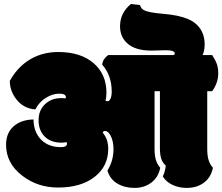

<svg xmlns="http://www.w3.org/2000/svg" viewBox="-20 -921 1094 945"><path d="M725.6 -671.9 795.4 -673.8Q840.3 -673.8 840.3 -657.7Q840.3 -651.4 833 -649.9H512.2Q485.8 -630.4 482.9 -603Q529.8 -549.3 529.8 -470.7Q529.8 -448.2 523.9 -435.5Q518.1 -422.9 510.5 -422.9Q502.9 -422.9 499 -425.8Q503.9 -439.9 503.9 -465.3Q503.9 -555.7 440.4 -610.4Q377 -665 266.1 -665Q178.7 -665 111.8 -618.2Q61 -582 28.3 -522.9Q28.3 -475.1 59.1 -434.1Q94.2 -387.2 153.8 -382.3Q172.4 -418.9 205.8 -439.5Q239.3 -460 271.7 -460Q304.2 -460 304.2 -442.9Q304.2 -439.5 302.7 -436.5Q296.4 -438 279.8 -438Q233.4 -438 201.7 -408.2Q169.9 -378.4 169.9 -328.9Q169.9 -279.3 200 -249Q230 -218.8 283.2 -218.8Q296.9 -218.8 308.1 -221.7Q309.6 -217.3 309.6 -213.4Q309.6 -196.8 279.8 -196.8Q218.3 -196.8 181.9 -234.1Q145.5 -271.5 145 -333Q90.3 -332 54.2 -305.2Q9.8 -271.5 9.8 -209Q9.8 -116.7 90.3 -55.7Q165.5 2 265.6 2Q378.9 2 445.8 -50.5Q512.7 -103 512.7 -188Q512.7 -236.8 485.4 -268.1Q488.3 -276.4 497.6 -276.4Q511.7 -276.4 524.4 -253.4Q538.6 -226.1 538.6 -186.5Q538.6 -129.9 508.8 -81.5Q521.5 -38.6 557.9 -17.3Q594.2 3.9 642.3 3.9Q690.4 3.9 725.1 -22.5Q759.8 -48.8 768.6 -95.2Q753.4 -113.3 747.1 -134.5Q740.7 -155.8 740.7 -188V-472.2H767.1V-189.5Q767.1 -152.3 777.3 -130.4Q782.7 -118.7 795.9 -105.5Q793 -76.2 781.2 -52.7Q798.3 -24.9 830.1 -10.5Q861.8 3.9 898.9 3.9Q949.7 3.9 984.4 -22.5Q1019 -48.8 1027.8 -95.2Q1012.7 -113.3 1006.3 -134.5Q1000 -155.8 1000 -188V-472.2H1024.4Q1054.2 -513.7 1054.2 -560.1Q1054.2 -585.9 1047.6 -605Q1041 -624 1024.4 -649.9H977.1Q987.3 -671.9 987.3 -702.6Q987.3 -733.4 977.1 -757.8Q957 -805.7 904.8 -827.6Q859.9 -846.7 782.7 -853Q710.9 -858.9 688 -871.1Q673.3 -879.4 669.4 -896L624.5 -901.4Q570.8 -857.4 570.8 -792Q570.8 -741.2 604.5 -709.5Q643.6 -671.9 725.6 -671.9Z"/></svg>

Font: Friends & Family
Style: Regular
Weight: 400
Designer: Sarang Kulkarni, Maithili Shingre, Noopur Datye
Foundry: Ek Type
Version: Version 1.000;hotconv 1.0.117;makeotfexe 2.5.65602